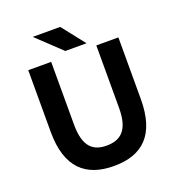

<svg xmlns="http://www.w3.org/2000/svg" viewBox="-147 -939 989 1071"><g transform="rotate(-20 347.5 -404.0)"><path d="M615 -288V-654H484V-282C484 -148 428 -109 348 -109C269 -109 216 -148 216 -282V-654H80V-288C80 -75 181 12 348 12C516 12 615 -75 615 -288ZM330 -820H167L311 -684H437Z"/></g></svg>

Font: Falling Sky
Style: SeBd
Weight: 600
Designer: Paul D. Hunt
Foundry: Adobe Systems Incorporated
Version: Version 1.02